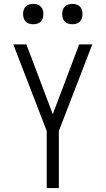

<svg xmlns="http://www.w3.org/2000/svg" viewBox="-20 -962 540 982"><path d="M219 0H281V-292L452 -735H385L250 -378L115 -735H48L219 -292ZM350 -838Q361 -838 371 -841Q381 -844 388.5 -851.5Q396 -859 399 -869.5Q402 -880 402 -890Q402 -901 399 -911Q396 -921 388.5 -928.5Q381 -936 371 -939Q361 -942 350 -942Q340 -942 329.5 -939Q319 -936 311.5 -928.5Q304 -921 301 -911Q298 -901 298 -890Q298 -880 301 -869.5Q304 -859 311.5 -851.5Q319 -844 329.5 -841Q340 -838 350 -838ZM150 -838Q161 -838 171 -841Q181 -844 188.5 -851.5Q196 -859 199 -869.5Q202 -880 202 -890Q202 -901 199 -911Q196 -921 188.5 -928.5Q181 -936 171 -939Q161 -942 150 -942Q140 -942 129.5 -939Q119 -936 111.5 -928.5Q104 -921 101 -911Q98 -901 98 -890Q98 -880 101 -869.5Q104 -859 111.5 -851.5Q119 -844 129.5 -841Q140 -838 150 -838Z"/></svg>

Font: Iosevka SS09 Light
Style: Regular
Weight: 300
Monospace: yes
Designer: Belleve Invis
Foundry: Belleve Invis
Version: Version 5.2.1; ttfautohint (v1.8.3)